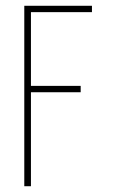

<svg xmlns="http://www.w3.org/2000/svg" viewBox="-20 -644 390 664"><path d="M64 0V-624H298V-602H87V-347H259V-325H87V0Z"/></svg>

Font: Inconsolata ExtraCondensed ExtraLight
Style: Regular
Weight: 200
Width: 2
Monospace: yes
Designer: Raph Levien, Cyreal, Brenton Simpson
Foundry: Raph Levien, Cyreal, Google
Version: Version 3.001; ttfautohint (v1.8.2.53-6de2)